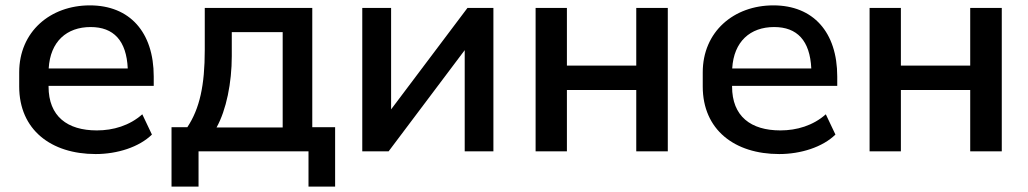

<svg xmlns="http://www.w3.org/2000/svg" viewBox="-20 -569 3866 722"><path d="M339.8 10.3C420.9 10.3 502.9 -15.6 551.3 -63L515.1 -139.2C467.3 -96.7 405.8 -78.6 344.2 -78.6C233.4 -78.6 162.6 -131.3 162.6 -243.7V-246.1H558.1V-281.2C558.1 -448.2 467.8 -548.8 317.9 -548.8C169.4 -548.8 52.2 -450.2 52.2 -296.9V-243.7C52.2 -81.1 171.9 10.3 339.8 10.3ZM320.8 -467.3C407.2 -467.3 455.6 -416.5 460.4 -311.5H163.1C168.9 -413.1 231 -467.3 320.8 -467.3Z M726.6 132.8V0H1140.1V132.8H1240.2V-90.8H1154.3V-539.1H750V-381.3C750 -248 731 -161.1 684.6 -90.8H625V132.8ZM794.4 -89.8C831.1 -155.8 851.6 -257.8 851.6 -357.9V-448.2H1043V-89.8Z M1441.4 0 1727.5 -380.4V0H1835.4V-539.1H1737.8L1450.7 -157.7V-539.1H1342.3V0Z M2111.8 0V-230.5H2372.6V0H2491.2V-539.1H2372.6V-322.3H2111.8V-539.1H1994.1V0Z M2910.2 10.3C2991.2 10.3 3073.2 -15.6 3121.6 -63L3085.4 -139.2C3037.6 -96.7 2976.1 -78.6 2914.6 -78.6C2803.7 -78.6 2732.9 -131.3 2732.9 -243.7V-246.1H3128.4V-281.2C3128.4 -448.2 3038.1 -548.8 2888.2 -548.8C2739.7 -548.8 2622.6 -450.2 2622.6 -296.9V-243.7C2622.6 -81.1 2742.2 10.3 2910.2 10.3ZM2891.1 -467.3C2977.5 -467.3 3025.9 -416.5 3030.8 -311.5H2733.4C2739.3 -413.1 2801.3 -467.3 2891.1 -467.3Z M3367.7 0V-230.5H3628.4V0H3747.1V-539.1H3628.4V-322.3H3367.7V-539.1H3250V0Z"/></svg>

Font: Winston Medium
Style: Regular
Weight: 500
Designer: Vernon Adams, Kim Jin-seong, David Berlow, Cristiano Sobral
Foundry: The Winston Project Authors
Version: Version 3.004